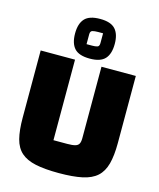

<svg xmlns="http://www.w3.org/2000/svg" viewBox="-130 -974 894 1080"><g transform="rotate(15 317.0 -434.0)"><path d="M316 15Q234 15 180.5 3.5Q127 -8 96 -35.5Q65 -63 52.5 -111.5Q40 -160 40 -234V-625H240V-156H320Q350 -156 366 -160.5Q382 -165 388 -176.5Q394 -188 394 -209V-625H594V-234Q594 -161 581 -112.5Q568 -64 537 -36Q506 -8 452 3.5Q398 15 316 15ZM318 -652Q255 -652 228.5 -681Q202 -710 202 -768Q202 -825 228.5 -854Q255 -883 318 -883Q380 -883 406.5 -854Q433 -825 433 -768Q433 -710 406.5 -681Q380 -652 318 -652ZM280 -726H312Q331 -726 342.5 -729.5Q354 -733 354 -752V-809H325Q305 -809 292.5 -805.5Q280 -802 280 -784Z"/></g></svg>

Font: Changa ExtraBold
Style: Regular
Weight: 800
Designer: Eduardo Rodriguez Tunni
Foundry: Eduardo Rodriguez Tunni
Version: Version 3.002; ttfautohint (v1.8.2)